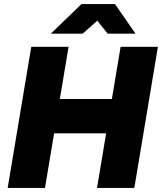

<svg xmlns="http://www.w3.org/2000/svg" viewBox="-20 -932 803 952"><path d="M18 0 135 -700H320L203 0ZM461 0 578 -700H763L646 0ZM191 -271 219 -441H643L615 -271ZM232 -765 384 -912H549V-907L390 -765ZM514 -765 400 -907V-912H550L652 -765Z"/></svg>

Font: Figtree Black
Style: Italic
Weight: 900
Italic angle: -9.5°
Foundry: Erik Kennedy
Version: Version 2.001;gftools[0.9.30]